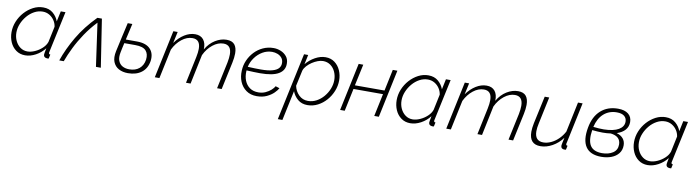

<svg xmlns="http://www.w3.org/2000/svg" viewBox="-32 -1187 7424 2056"><g transform="rotate(10 3680.0 -158.5)"><path d="M212 10Q155 10 113 -20.5Q71 -51 49 -101Q27 -151 27 -209Q27 -270 50.5 -327Q74 -384 115 -429.5Q156 -475 208 -502Q260 -529 317 -529Q382 -529 424 -493Q466 -457 484 -407L508 -520H559L463 -72Q461 -64 461 -60Q461 -45 478 -45L468 0Q462 1 457 1.5Q452 2 448 1Q412 -2 412 -34Q412 -41 414.5 -53Q417 -65 424 -104Q384 -52 326.5 -21Q269 10 212 10ZM230 -35Q267 -35 310 -54Q353 -73 387.5 -105Q422 -137 435 -175L471 -346Q466 -383 445 -414.5Q424 -446 391.5 -465Q359 -484 319 -484Q272 -484 228.5 -460.5Q185 -437 151.5 -397.5Q118 -358 98.5 -310.5Q79 -263 79 -215Q79 -166 98.5 -125Q118 -84 152 -59.5Q186 -35 230 -35Z M583 0Q628 -131 706 -263.5Q784 -396 906 -520H955L1035 0H982L916 -469Q846 -395 792 -314.5Q738 -234 698.5 -154Q659 -74 632 0Z M1330 7Q1272 7 1229.5 -16Q1187 -39 1168.5 -85.5Q1150 -132 1165 -203Q1182 -282 1200 -361.5Q1218 -441 1236 -520H1286Q1276 -476 1266 -432Q1256 -388 1246 -344H1367Q1466 -344 1512.5 -295Q1559 -246 1548 -164Q1535 -81 1477.5 -37Q1420 7 1330 7ZM1215 -201Q1203 -144 1217 -107.5Q1231 -71 1262.5 -53.5Q1294 -36 1337 -36Q1404 -36 1446 -71.5Q1488 -107 1497 -169Q1505 -232 1472.5 -267.5Q1440 -303 1355 -303H1237Q1231 -277 1225.5 -252Q1220 -227 1215 -201Z M1732 -520H1779L1752 -396Q1796 -458 1853 -493.5Q1910 -529 1969 -529Q2028 -529 2059 -491Q2090 -453 2087 -385Q2128 -455 2188.5 -492Q2249 -529 2311 -529Q2371 -529 2398 -495.5Q2425 -462 2425 -400Q2425 -355 2413 -299L2349 0H2299L2361 -290Q2371 -342 2371 -379Q2371 -483 2285 -483Q2225 -483 2168.5 -438Q2112 -393 2078 -321L2011 0H1961L2022 -290Q2033 -343 2033 -381Q2033 -483 1948 -483Q1887 -483 1831 -438.5Q1775 -394 1740 -322L1672 0H1622Z M2731 10Q2663 10 2616 -23.5Q2569 -57 2546 -112Q2523 -167 2527 -233Q2529 -290 2552 -343Q2575 -396 2614.5 -438Q2654 -480 2707 -504.5Q2760 -529 2822 -529Q2862 -529 2900 -513.5Q2938 -498 2963.5 -467Q2989 -436 2989 -390Q2991 -316 2926 -277Q2861 -238 2723 -238Q2689 -238 2653.5 -239.5Q2618 -241 2577 -243Q2576 -239 2576 -234Q2573 -177 2591.5 -131.5Q2610 -86 2647.5 -59.5Q2685 -33 2741 -33Q2783 -33 2818 -49Q2853 -65 2878 -87.5Q2903 -110 2913 -130L2957 -116Q2945 -93 2915.5 -63.5Q2886 -34 2839.5 -12Q2793 10 2731 10ZM2814 -486Q2758 -486 2710 -458Q2662 -430 2628.5 -384Q2595 -338 2583 -283Q2623 -281 2657 -280Q2691 -279 2723 -279Q2805 -279 2852.5 -293Q2900 -307 2919.5 -332Q2939 -357 2937 -390Q2936 -422 2917.5 -443.5Q2899 -465 2871 -475.5Q2843 -486 2814 -486Z M3153 -520H3198L3176 -416Q3217 -466 3274 -497.5Q3331 -529 3387 -529Q3445 -529 3486.5 -498Q3528 -467 3550 -416.5Q3572 -366 3572 -309Q3572 -249 3549 -192Q3526 -135 3486 -89.5Q3446 -44 3393.5 -17Q3341 10 3282 10Q3219 10 3177 -25.5Q3135 -61 3116 -112L3047 213H2997ZM3280 -35Q3329 -35 3372.5 -58.5Q3416 -82 3449 -121Q3482 -160 3501 -207Q3520 -254 3520 -302Q3520 -351 3501.5 -392.5Q3483 -434 3448.5 -459Q3414 -484 3367 -484Q3341 -484 3310 -472.5Q3279 -461 3249.5 -441.5Q3220 -422 3197 -397Q3174 -372 3165 -344L3128 -173Q3140 -115 3180.5 -75Q3221 -35 3280 -35Z M3637 0 3747 -520H3797L3747 -287H4069L4118 -520H4168L4058 0H4008L4060 -246H3739L3687 0Z M4400 10Q4343 10 4301 -20.5Q4259 -51 4237 -101Q4215 -151 4215 -209Q4215 -270 4238.5 -327Q4262 -384 4303 -429.5Q4344 -475 4396 -502Q4448 -529 4505 -529Q4570 -529 4612 -493Q4654 -457 4672 -407L4696 -520H4747L4651 -72Q4649 -64 4649 -60Q4649 -45 4666 -45L4656 0Q4650 1 4645 1.5Q4640 2 4636 1Q4600 -2 4600 -34Q4600 -41 4602.5 -53Q4605 -65 4612 -104Q4572 -52 4514.5 -21Q4457 10 4400 10ZM4418 -35Q4455 -35 4498 -54Q4541 -73 4575.5 -105Q4610 -137 4623 -175L4659 -346Q4654 -383 4633 -414.5Q4612 -446 4579.5 -465Q4547 -484 4507 -484Q4460 -484 4416.5 -460.5Q4373 -437 4339.5 -397.5Q4306 -358 4286.5 -310.5Q4267 -263 4267 -215Q4267 -166 4286.5 -125Q4306 -84 4340 -59.5Q4374 -35 4418 -35Z M4901 -520H4948L4921 -396Q4965 -458 5022 -493.5Q5079 -529 5138 -529Q5197 -529 5228 -491Q5259 -453 5256 -385Q5297 -455 5357.5 -492Q5418 -529 5480 -529Q5540 -529 5567 -495.5Q5594 -462 5594 -400Q5594 -355 5582 -299L5518 0H5468L5530 -290Q5540 -342 5540 -379Q5540 -483 5454 -483Q5394 -483 5337.5 -438Q5281 -393 5247 -321L5180 0H5130L5191 -290Q5202 -343 5202 -381Q5202 -483 5117 -483Q5056 -483 5000 -438.5Q4944 -394 4909 -322L4841 0H4791Z M5815 10Q5694 10 5694 -126Q5694 -166 5705 -220L5770 -520H5819L5757 -227Q5746 -178 5746 -142Q5746 -35 5839 -35Q5880 -35 5922.5 -54.5Q5965 -74 6001.5 -109.5Q6038 -145 6063 -192L6132 -520H6182L6090 -85Q6088 -77 6086.5 -70Q6085 -63 6085 -61Q6085 -45 6102 -45L6092 0Q6078 1 6070 1Q6037 -3 6037 -34Q6037 -38 6038 -44.5Q6039 -51 6042.5 -69Q6046 -87 6054 -123Q6008 -61 5944 -25.5Q5880 10 5815 10Z M6475 9Q6355 8 6307 -64.5Q6259 -137 6284 -274Q6306 -398 6380 -464Q6454 -530 6567 -530Q6639 -530 6678.5 -498.5Q6718 -467 6718 -411Q6718 -361 6687 -325Q6656 -289 6597 -270Q6644 -256 6668.5 -226Q6693 -196 6693 -153Q6693 -101 6664 -64.5Q6635 -28 6585.5 -9.5Q6536 9 6475 9ZM6561 -489Q6477 -489 6419 -438Q6361 -387 6339 -292Q6371 -288 6399.5 -286.5Q6428 -285 6454 -285Q6559 -287 6614 -319.5Q6669 -352 6669 -406Q6669 -445 6641.5 -467Q6614 -489 6561 -489ZM6477 -31Q6548 -31 6595.5 -62Q6643 -93 6643 -153Q6643 -242 6535 -255Q6494 -249 6447 -249Q6420 -249 6391.5 -251Q6363 -253 6333 -256Q6315 -143 6349.5 -87.5Q6384 -32 6477 -31Z M6981 10Q6924 10 6882 -20.5Q6840 -51 6818 -101Q6796 -151 6796 -209Q6796 -270 6819.5 -327Q6843 -384 6884 -429.5Q6925 -475 6977 -502Q7029 -529 7086 -529Q7151 -529 7193 -493Q7235 -457 7253 -407L7277 -520H7328L7232 -72Q7230 -64 7230 -60Q7230 -45 7247 -45L7237 0Q7231 1 7226 1.5Q7221 2 7217 1Q7181 -2 7181 -34Q7181 -41 7183.5 -53Q7186 -65 7193 -104Q7153 -52 7095.5 -21Q7038 10 6981 10ZM6999 -35Q7036 -35 7079 -54Q7122 -73 7156.5 -105Q7191 -137 7204 -175L7240 -346Q7235 -383 7214 -414.5Q7193 -446 7160.5 -465Q7128 -484 7088 -484Q7041 -484 6997.5 -460.5Q6954 -437 6920.5 -397.5Q6887 -358 6867.5 -310.5Q6848 -263 6848 -215Q6848 -166 6867.5 -125Q6887 -84 6921 -59.5Q6955 -35 6999 -35Z"/></g></svg>

Font: Raleway Light
Style: Italic
Weight: 300
Italic angle: -12°
Designer: Matt McInerney, Pablo Impallari, Rodrigo Fuenzalida
Foundry: Matt McInerney, Pablo Impallari, Rodrigo Fuenzalida
Version: Version 4.026